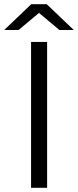

<svg xmlns="http://www.w3.org/2000/svg" viewBox="-36 -901 374 921"><path d="M190 -700H113V0H190ZM151 -839 249 -757H318L188 -881H114L-16 -757H53Z"/></svg>

Font: Montserrat-Alt1
Style: Regular
Weight: 400
Designer: Differentunic
Foundry: Differentunic
Version: Version 7.222